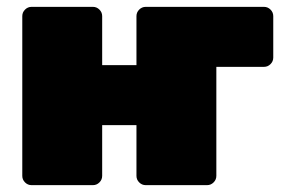

<svg xmlns="http://www.w3.org/2000/svg" viewBox="-20 -540 837 560"><path d="M750 -520Q761 -520 769 -512Q777 -504 777 -493V-372Q777 -361 769 -353Q761 -345 750 -345H611V-27Q611 -16 603 -8Q595 0 584 0H405Q394 0 386 -8Q378 -16 378 -27V-175H278V-27Q278 -16 270 -8Q262 0 251 0H72Q61 0 53 -8Q45 -16 45 -27V-493Q45 -504 53 -512Q61 -520 72 -520H251Q262 -520 270 -512Q278 -504 278 -493V-350H378V-493Q378 -504 386 -512Q394 -520 405 -520Z"/></svg>

Font: Rubik Light Black
Style: Regular
Weight: 900
Version: Version 2.104